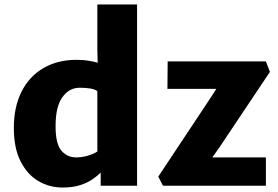

<svg xmlns="http://www.w3.org/2000/svg" viewBox="-20 -832 1246 860"><path d="M260 8Q201 8 151.5 -21.2Q102 -50.5 72 -109.8Q42 -169 42 -259Q42 -353.5 76.8 -422Q111.5 -490.5 174.8 -527.2Q238 -564 323 -564Q353.5 -564 377.2 -560Q401 -556 417.5 -551L416 -610V-812H594V0H431V-59Q418.5 -46 396.2 -30.2Q374 -14.5 340.5 -3.2Q307 8 260 8ZM229 -268Q228.5 -190 254 -158.5Q279.5 -127 322 -127Q348.5 -127 375.2 -135.2Q402 -143.5 416 -153.5V-424Q404.5 -432.5 383.2 -435.8Q362 -439 337 -439Q290 -439 259.5 -396.8Q229 -354.5 229 -268ZM710 0 689 -41 920 -389 949 -434H730L731 -557H1171L1189 -510L963 -172L931 -127H1171V0Z"/></svg>

Font: Merriweather Sans ExtraBold
Style: Regular
Weight: 800
Designer: Eben Sorkin
Foundry: Eben Sorkin
Version: Version 2.001; ttfautohint (v1.8.3)